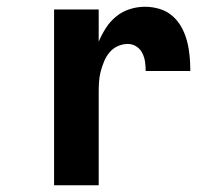

<svg xmlns="http://www.w3.org/2000/svg" viewBox="-20 -548 640 568"><path d="M140 0V-520H272V-425Q281 -446 293.5 -465.5Q306 -485 324 -499.5Q342 -514 364 -521Q386 -528 409 -528Q431 -528 452.5 -521.5Q474 -515 490.5 -500.5Q507 -486 517.5 -466.5Q528 -447 533.5 -425.5Q539 -404 541 -382Q543 -360 543 -338H411Q411 -352 409 -365.5Q407 -379 401 -391Q395 -403 383.5 -410.5Q372 -418 358 -418Q343 -418 328.5 -411.5Q314 -405 304 -393Q294 -381 288 -366.5Q282 -352 278 -337Q274 -322 273 -306.5Q272 -291 272 -276V0Z"/></svg>

Font: Iosevka SS04 XBd Ex
Style: Regular
Weight: 800
Width: 7
Monospace: yes
Designer: Belleve Invis
Foundry: Belleve Invis
Version: Version 19.0.0; ttfautohint (v1.8.4)